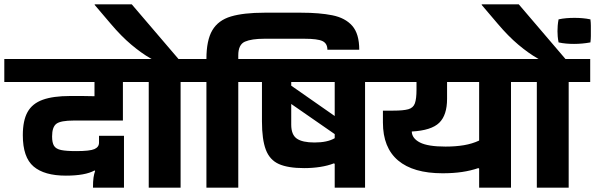

<svg xmlns="http://www.w3.org/2000/svg" viewBox="-80 -881 2765 892"><path d="M26 -253Q26 -321 48 -360.5Q70 -400 118.5 -417.5Q167 -435 246 -435Q273 -435 302.5 -435Q332 -435 359 -434V-500H-60V-607H591V-500H491V-321H263Q202 -321 182 -306Q162 -291 162 -247Q162 -218 171 -203.5Q180 -189 204 -184Q228 -179 274 -179Q338 -179 359 -188.5Q380 -198 380 -218V-250H496V-9H352Q352 -39 354.5 -56Q357 -73 362 -87L359 -89Q316 -65 226 -65Q126 -65 76 -107.5Q26 -150 26 -253Z M611 -9V-500H511V-607H859V-500H759V-9ZM360 -858V-861H532L750 -606H626L619 -610Q577 -634 530 -673.5Q483 -713 434 -771Z M879 -9V-500H779V-607H879Q879 -694 906.5 -740.5Q934 -787 993 -804.5Q1052 -822 1148 -822H1320Q1404 -822 1464 -810Q1524 -798 1556.5 -761Q1589 -724 1589 -650H1441Q1441 -679 1418.5 -690Q1396 -701 1334 -701H1148Q1089 -701 1058 -687.5Q1027 -674 1027 -624V-607H1127V-500H1027V-9Z M1333 -100Q1258 -100 1215.5 -119Q1173 -138 1155 -185.5Q1137 -233 1137 -317V-500H1037V-607H1716V-500H1616V-9H1475V-120L1471 -122Q1443 -111 1407.5 -105.5Q1372 -100 1333 -100ZM1273 -483 1475 -342V-500H1273ZM1273 -302Q1273 -255 1299 -237Q1325 -219 1381 -219Q1441 -219 1475 -239V-258L1273 -398Z M2146 -9V-98L2142 -100Q2107 -88 2066.5 -82Q2026 -76 1976 -76Q1840 -76 1769.5 -135.5Q1699 -195 1699 -312V-367H1747Q1794 -367 1817 -373.5Q1840 -380 1847.5 -401Q1855 -422 1855 -464V-500H1636V-607H2394V-500H2294V-9ZM1833 -270Q1834 -238 1871 -219Q1908 -200 1990 -200Q2037 -200 2075.5 -206.5Q2114 -213 2146 -228V-500H1997V-422Q1997 -346 1960.5 -310.5Q1924 -275 1833 -270Z M2414 -9V-500H2314V-607H2422L2417 -610Q2375 -634 2328 -673.5Q2281 -713 2232 -771L2158 -858V-861H2330L2547 -607H2662V-500H2562V-9ZM2663 -791Q2665 -775 2665 -762Q2665 -749 2665 -738Q2665 -726 2665 -713.5Q2665 -701 2663 -684Q2625 -677 2587 -677Q2569 -677 2551 -678.5Q2533 -680 2515 -684Q2512 -700 2511 -712.5Q2510 -725 2510 -736Q2510 -748 2511 -761.5Q2512 -775 2515 -791Q2533 -795 2551.5 -796.5Q2570 -798 2589 -798Q2607 -798 2625.5 -796.5Q2644 -795 2663 -791Z"/></svg>

Font: Bakbak One
Style: Regular
Weight: 400
Designer: Saumya Kishore and Sanchit Sawaria
Foundry: A Good Feeling
Version: Version 1.003; ttfautohint (v1.8.3)